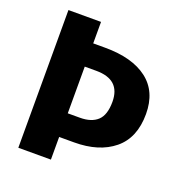

<svg xmlns="http://www.w3.org/2000/svg" viewBox="-126 -800 852 908"><g transform="rotate(20 300.0 -346.5)"><path d="M289 -585Q426 -585 502 -527Q578 -469 578 -356Q578 -236 503.5 -175Q429 -114 304 -114H229V0H65V-693H229V-585ZM290 -233Q348 -233 378.5 -261.5Q409 -290 409 -356Q409 -468 287 -468H229V-233Z"/></g></svg>

Font: Fira Sans
Style: Bold
Weight: 700
Designer: bBox Type GmbH & Carrois Corporate GbR & Edenspiekermann AG
Foundry: bBox Type GmbH & Carrois Corporate GbR & Edenspiekermann AG
Version: Version 4.301;PS 004.301;hotconv 1.0.88;makeotf.lib2.5.64775